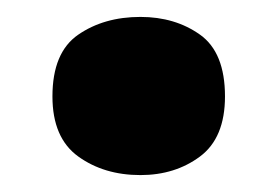

<svg xmlns="http://www.w3.org/2000/svg" viewBox="-20 -195 329 227"><path d="M42 -81Q42 -133 72.5 -154Q103 -175 146 -175Q187 -175 216.5 -154Q246 -133 246 -81Q246 -32 216.5 -10Q187 12 146 12Q103 12 72.5 -10Q42 -32 42 -81Z"/></svg>

Font: Noto Sans Thai Looped UI Condensed Black
Style: Regular
Weight: 900
Width: 3
Designer: Cadson Demak Team
Foundry: Cadson Demak Co., Ltd.
Version: Version 1.000; ttfautohint (v1.8.4.7-5d5b)